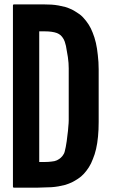

<svg xmlns="http://www.w3.org/2000/svg" viewBox="-20 -860 561 877"><path d="M430.7 -543Q430.7 -462.9 430.7 -302.7Q430.7 -266.6 427.7 -236.3Q424.8 -205.1 418.9 -179.7Q413.1 -154.3 404.3 -133.8Q396.5 -112.3 385.7 -95.7Q375 -79.1 363.3 -66.4Q350.6 -52.7 336.9 -43.9Q322.3 -34.2 308.6 -27.3Q293.9 -20.5 278.3 -15.6Q262.7 -11.7 247.1 -8.8Q230.5 -5.9 214.8 -4.9Q198.2 -3.9 183.6 -3.9Q168 -2.9 153.3 -2.9Q116.2 -2.9 43.9 -2.9Q42 -2.9 40 -3.9Q39.1 -5.9 39.1 -7.8Q39.1 -111.3 39.1 -318.4Q39.1 -490.2 39.1 -835Q39.1 -836.9 40 -838.9Q42 -839.8 43.9 -839.8Q80.1 -839.8 153.3 -839.8Q168 -839.8 183.6 -839.8Q199.2 -838.9 214.8 -838.9Q230.5 -837.9 247.1 -835Q262.7 -832 278.3 -828.1Q293.9 -823.2 308.6 -816.4Q323.2 -808.6 335.9 -799.8Q350.6 -791 362.3 -777.3Q374 -764.6 384.8 -748Q395.5 -731.4 403.3 -710.9Q412.1 -689.5 418 -664.1Q423.8 -638.7 426.8 -608.4Q430.7 -577.1 430.7 -543ZM271.5 -679.7Q265.6 -690.4 257.8 -698.2Q250 -705.1 240.2 -709Q229.5 -712.9 215.8 -714.8Q202.1 -716.8 185.5 -716.8Q176.8 -716.8 159.2 -716.8Q159.2 -667 159.2 -567.4Q159.2 -418 159.2 -120.1Q160.2 -120.1 162.1 -120.1Q169.9 -120.1 185.5 -120.1Q202.1 -120.1 215.8 -122.1Q229.5 -123 240.2 -127.9Q250 -132.8 257.8 -139.6Q265.6 -146.5 271.5 -157.2Q275.4 -163.1 280.3 -188.5Q285.2 -213.9 288.1 -243.2Q291 -262.7 292 -281.2Q293.9 -298.8 293.9 -310.5Q293.9 -389.6 293.9 -547.9Q293.9 -558.6 293 -572.3Q292 -585 290 -599.6Q286.1 -626 281.2 -650.4Q275.4 -673.8 271.5 -679.7Z"/></svg>

Font: Typeface
Style: Regular
Weight: 400
Version: Version 1.0